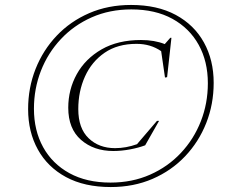

<svg xmlns="http://www.w3.org/2000/svg" viewBox="-20 -745 914 775"><path d="M509 -725Q615 -725 689.5 -684.8Q764 -644.5 803.2 -573.5Q842.5 -502.5 842.5 -410.5Q842.5 -324.5 812.5 -248.5Q782.5 -172.5 727.2 -114.2Q672 -56 595.8 -23Q519.5 10 427 10Q321 10 246.5 -30.2Q172 -70.5 132.8 -141.5Q93.5 -212.5 93.5 -304.5Q93.5 -390.5 123.5 -466.5Q153.5 -542.5 208.8 -600.8Q264 -659 340.2 -692Q416.5 -725 509 -725ZM426 -8Q513.5 -8 585.8 -40Q658 -72 710.2 -127.8Q762.5 -183.5 790.8 -255.8Q819 -328 819 -409Q819 -497 782 -564Q745 -631 676 -669Q607 -707 510 -707Q422.5 -707 350.2 -675Q278 -643 225.8 -587.2Q173.5 -531.5 145.2 -459.2Q117 -387 117 -306Q117 -218.5 154 -151.2Q191 -84 260.2 -46Q329.5 -8 426 -8ZM444.5 -147Q488.5 -147 533 -163L613.5 -257H622L566 -158.5Q539.5 -148.5 505 -142Q470.5 -135.5 437.5 -135.5Q358.5 -135.5 307 -180.5Q255.5 -225.5 255.5 -310Q255.5 -383.5 290 -445.8Q324.5 -508 390.2 -545.8Q456 -583.5 549 -583.5Q604 -583.5 645 -567L667.5 -592.5H672L654.5 -433.5L646 -432L630.5 -538.5Q588 -568 531 -568Q454.5 -568 402.2 -532Q350 -496 323 -436.2Q296 -376.5 296 -304.5Q296 -227 337.8 -187Q379.5 -147 444.5 -147Z"/></svg>

Font: Newsreader 72pt ExtraLight
Style: Italic
Weight: 275
Italic angle: -17°
Designer: Hugues Gentile
Foundry: Production Type
Version: Version 1.003; ttfautohint (v1.8.3)